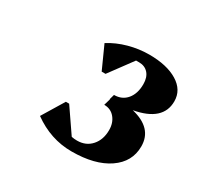

<svg xmlns="http://www.w3.org/2000/svg" viewBox="-95 -886 618 602"><g transform="rotate(30 214.0 -584.5)"><path d="M227 -392Q151 -392 86 -439L134 -518H146L205 -432Q215 -430 225 -430Q257 -430 276.5 -452Q296 -474 296 -509Q296 -535 281.5 -552.5Q267 -570 243 -570L250 -594H249L254 -612Q283 -612 300 -632.5Q317 -653 317 -687Q317 -712 304.5 -726Q292 -740 271 -740Q265 -740 260 -740L198 -656H184L147 -738Q177 -757 213.5 -767Q250 -777 287 -777Q351 -777 389.5 -753.5Q428 -730 428 -689Q428 -618 329 -600Q409 -581 409 -515Q409 -459 360 -425.5Q311 -392 227 -392Z"/></g></svg>

Font: Platypi
Style: Bold Italic
Weight: 700
Italic angle: -13°
Designer: David Sargent
Foundry: Bolt Cutter Type
Version: Version 1.200; ttfautohint (v1.8.4.7-5d5b)